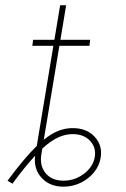

<svg xmlns="http://www.w3.org/2000/svg" viewBox="-20 -696 478 726"><path d="M207.4 -676.1H230.1L208.5 -545.5H321L318.2 -522.7H204.5L145.6 -167.6Q174.4 -191.1 200.8 -201.3Q227.3 -211.6 254.3 -211.6Q307.5 -211.6 337.7 -179.2Q367.9 -146.7 360.8 -100.9Q356.2 -70 335.8 -44.7Q315.3 -19.5 285 -4.8Q254.6 9.9 220.2 9.9Q168 9.9 137.3 -23.6Q106.5 -57.2 112.9 -107.2Q75.6 -67.5 27 -1.4L8.5 -12.8Q40.5 -55.8 67.6 -88.2Q94.8 -120.7 119 -144.2L181.8 -522.7H102.3L105.1 -545.5H185.7ZM139.9 -134.2 136.4 -112.2Q129.3 -69.6 152.5 -41.2Q175.8 -12.8 220.2 -12.8Q262.4 -12.8 296.9 -38.5Q331.3 -64.3 338.1 -100.9Q344.8 -136.7 321.2 -162.8Q297.6 -188.9 254.3 -188.9Q227.3 -188.9 199.8 -176.3Q172.2 -163.7 139.9 -134.2Z"/></svg>

Font: Inter UI Thin
Style: Italic
Weight: 100
Italic angle: -9.39999°
Designer: Rasmus Andersson
Foundry: rsms
Version: 3.2;8d6f07862